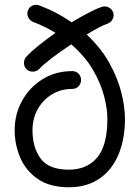

<svg xmlns="http://www.w3.org/2000/svg" viewBox="-20 -750 577 799"><path d="M266.6 29.3Q187.5 29.3 137.7 -4.9Q87.9 -39.1 64.5 -93.5Q41 -147.9 41 -208.5Q41 -274.9 72 -330.8Q103 -386.7 157.2 -420.4Q211.4 -454.1 280.8 -454.1Q296.4 -454.1 306.9 -443.4Q317.4 -432.6 317.4 -417Q317.4 -401.9 306.9 -390.9Q296.4 -379.9 280.8 -379.9Q232.9 -379.9 195.6 -356.9Q158.2 -334 136.7 -295.2Q115.2 -256.3 115.2 -208.5Q115.2 -136.2 149.2 -90.1Q183.1 -43.9 266.6 -43.9Q341.3 -43.9 384 -94Q426.8 -144 426.8 -256.3Q426.8 -296.9 413.1 -350.1Q399.4 -403.3 366.7 -459.5Q334 -515.6 276.4 -565.4Q233.4 -537.1 196.3 -508.8Q159.2 -480.5 143.6 -463.4Q133.3 -452.6 117.9 -451.9Q102.5 -451.2 91.3 -460.9Q80.6 -470.7 79.8 -486.3Q79.1 -502 88.9 -513.2Q107.4 -533.7 140.1 -560.1Q172.9 -586.4 210.9 -613.3Q168 -639.6 117.2 -659.2Q103.5 -664.6 97.2 -678.5Q90.8 -692.4 96.2 -706.5Q101.6 -720.7 115.5 -726.8Q129.4 -732.9 143.6 -727.5Q182.1 -712.9 215.8 -695.1Q249.5 -677.2 278.3 -657.2Q314.5 -679.2 347.7 -696.5Q380.9 -713.9 404.8 -721.7Q418.9 -726.1 432.6 -719Q446.3 -711.9 451.2 -697.8Q455.6 -683.6 448.5 -669.9Q441.4 -656.2 427.2 -651.4Q413.6 -647 390.6 -635Q367.7 -623 340.8 -606.4Q400.4 -550.3 435.3 -487.3Q470.2 -424.3 485.1 -364.3Q500 -304.2 500 -256.3Q500 -170.4 472.7 -106Q445.3 -41.5 393.1 -6.1Q340.8 29.3 266.6 29.3Z"/></svg>

Font: Mikhak-DS1-FD Regular
Style: Regular
Weight: 400
Designer: Amin Abedi
Version: Version 3.2